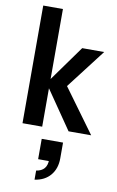

<svg xmlns="http://www.w3.org/2000/svg" viewBox="-110 -781 710 1162"><g transform="rotate(10 244.5 -199.5)"><path d="M58 0V-723H179V0ZM341 0 159 -265 335 -510H470L265 -243L269 -289L480 0ZM189 324V268Q222 263 238.5 243.5Q255 224 255 189L299 198H189V73H320V170Q320 233 285.5 274Q251 315 189 324Z"/></g></svg>

Font: Instrument Sans SemiCondensed SemiBold
Style: Regular
Weight: 600
Width: 4
Designer: Rodrigo Fuenzalida
Foundry: fragTYPE
Version: Version 1.000;gftools[0.9.28]